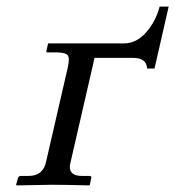

<svg xmlns="http://www.w3.org/2000/svg" viewBox="-20 -562 532 583"><path d="M120.1 -71.8 185.1 -354Q189 -370.1 189 -380.9Q189 -393.1 181.9 -397.5Q174.8 -401.9 155.8 -402.8H125Q119.1 -402.8 121.1 -408.2L126 -430.2H356.9Q394 -430.2 423.6 -463.6Q453.1 -497.1 464.8 -542H492.2L449.2 -354H426.8Q424.8 -386.2 384.8 -386.2H267.1L194.8 -71.8Q191.9 -60.5 191.9 -55.2Q191.9 -28.3 228 -27.8H251Q259.8 -27.8 256.8 -20L252.9 -1L251 1Q177.7 -1 139.2 -1L30.8 1L28.8 -1L34.2 -20Q36.1 -27.8 43 -27.8H66.9Q111.3 -27.8 120.1 -71.8Z"/></svg>

Font: Linux Libertine
Style: Italic
Weight: 400
Italic angle: -12°
Designer: Philipp H. Poll
Foundry: Philipp H. Poll
Version: Version 5.1.6 ; ttfautohint (v0.9)